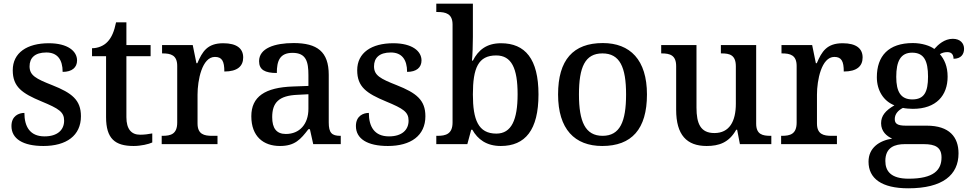

<svg xmlns="http://www.w3.org/2000/svg" viewBox="-20 -780 5247 1039"><path d="M215 10C339 10 418 -46 418 -151C418 -239 369 -277 263 -319C174 -354 140 -372 140 -421C140 -466 168 -496 231 -496C290 -496 319 -458 319 -391C370 -391 397 -415 397 -453C397 -503 347 -546 244 -546C127 -546 49 -495 49 -400C49 -310 99 -275 205 -231C299 -192 327 -174 327 -127C327 -77 291 -42 221 -42C142 -42 112 -95 112 -169C82 -169 42 -153 42 -98C42 -29 104 10 215 10Z M703 10C743 10 785 0 804 -9V-58C783 -54 762 -51 738 -51C691 -51 664 -81 664 -146V-476H795V-536H664V-659H608C598 -610 584 -577 562 -554C541 -531 508 -519 478 -519V-476H554V-146C554 -30 602 10 703 10Z M855 0H1157V-45H1128C1085 -45 1049 -53 1049 -112V-268C1049 -345 1073 -472 1143 -472C1182 -472 1194 -448 1194 -393C1265 -393 1296 -422 1296 -469C1296 -517 1262 -546 1188 -546C1102 -546 1075 -501 1048 -438H1043L1023 -536H857V-491H860C904 -491 939 -482 939 -423V-117C939 -54 904 -45 859 -45H855Z M1495 10C1576 10 1607 -26 1649 -81H1657L1675 0H1824V-45H1821C1776 -45 1759 -61 1759 -117V-375C1759 -501 1696 -547 1569 -547C1466 -547 1382 -519 1382 -449C1382 -402 1414 -385 1478 -385C1478 -449 1493 -494 1563 -494C1637 -494 1649 -446 1649 -373V-315L1566 -312C1414 -307 1340 -257 1340 -151C1340 -41 1406 10 1495 10ZM1527 -55C1476 -55 1453 -86 1453 -146C1453 -223 1487 -263 1591 -267L1649 -270V-191C1649 -108 1601 -55 1527 -55Z M2079 10C2203 10 2282 -46 2282 -151C2282 -239 2233 -277 2127 -319C2038 -354 2004 -372 2004 -421C2004 -466 2032 -496 2095 -496C2154 -496 2183 -458 2183 -391C2234 -391 2261 -415 2261 -453C2261 -503 2211 -546 2108 -546C1991 -546 1913 -495 1913 -400C1913 -310 1963 -275 2069 -231C2163 -192 2191 -174 2191 -127C2191 -77 2155 -42 2085 -42C2006 -42 1976 -95 1976 -169C1946 -169 1906 -153 1906 -98C1906 -29 1968 10 2079 10Z M2690 10C2822 10 2894 -76 2894 -269C2894 -461 2822 -546 2691 -546C2613 -546 2568 -509 2539 -452H2534C2537 -476 2539 -544 2539 -580V-760H2341V-715H2348C2392 -715 2429 -706 2429 -647V-117C2429 -54 2391 -45 2348 -45H2341V0H2509L2530 -78H2536C2565 -26 2613 10 2690 10ZM2666 -57C2568 -57 2539 -132 2539 -269C2539 -412 2568 -480 2665 -480C2748 -480 2781 -411 2781 -270C2781 -132 2748 -57 2666 -57Z M3239 10C3398 10 3481 -81 3481 -269C3481 -456 3390 -547 3242 -547C3082 -547 3000 -456 3000 -269C3000 -81 3090 10 3239 10ZM3241 -45C3147 -45 3113 -122 3113 -269C3113 -417 3146 -491 3240 -491C3334 -491 3368 -417 3368 -269C3368 -122 3335 -45 3241 -45Z M3804 10C3870 10 3925 -8 3964 -78H3969L3984 0H4154V-45H4150C4107 -45 4072 -52 4072 -111V-536H3881V-491H3885C3928 -491 3962 -483 3962 -421V-219C3962 -123 3927 -60 3846 -60C3771 -60 3749 -111 3749 -198V-536H3558V-491H3561C3606 -491 3639 -481 3639 -422V-186C3639 -50 3696 10 3804 10Z M4207 0H4509V-45H4480C4437 -45 4401 -53 4401 -112V-268C4401 -345 4425 -472 4495 -472C4534 -472 4546 -448 4546 -393C4617 -393 4648 -422 4648 -469C4648 -517 4614 -546 4540 -546C4454 -546 4427 -501 4400 -438H4395L4375 -536H4209V-491H4212C4256 -491 4291 -482 4291 -423V-117C4291 -54 4256 -45 4211 -45H4207Z M4895 239C5081 239 5167 167 5167 50C5167 -38 5118 -100 4995 -100H4881C4833 -100 4822 -113 4822 -136C4822 -164 4842 -184 4866 -196C4879 -193 4904 -191 4920 -191C5047 -191 5108 -264 5108 -365C5108 -422 5090 -459 5066 -487C5078 -494 5090 -498 5107 -498C5132 -498 5140 -481 5140 -462C5181 -462 5197 -487 5197 -516C5197 -545 5177 -570 5136 -570C5091 -570 5057 -539 5036 -515C5014 -532 4969 -547 4920 -547C4788 -547 4725 -477 4725 -362C4725 -291 4761 -233 4820 -210C4772 -182 4748 -154 4748 -113C4748 -69 4778 -43 4808 -30C4738 -19 4680 20 4680 95C4680 186 4751 239 4895 239ZM4917 -242C4855 -242 4830 -283 4830 -364C4830 -449 4854 -495 4916 -495C4980 -495 5002 -451 5002 -365C5002 -282 4981 -242 4917 -242ZM4897 187C4802 187 4771 147 4771 91C4771 16 4824 0 4876 0H4979C5041 0 5075 17 5075 72C5075 140 5033 187 4897 187Z"/></svg>

Font: Noto Serif Devanagari Medium
Style: Regular
Weight: 500
Designer: Universal Thirst, Indian Type Foundry and the Monotype Design Team
Foundry: Monotype Imaging Inc.
Version: Version 2.004